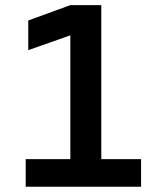

<svg xmlns="http://www.w3.org/2000/svg" viewBox="-20 -713 626 733"><path d="M78.1 0V-105.5H248.5V-578.1L87.9 -521.5V-634.8L248.5 -693.4H366.7V-105.5H518.6V0Z"/></svg>

Font: Cascadia Code SemiBold
Style: Regular
Weight: 600
Monospace: yes
Designer: Aaron Bell
Foundry: Saja Typeworks
Version: Version 2404.023; ttfautohint (v1.8.4)